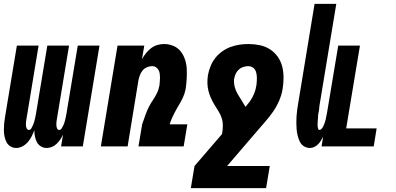

<svg xmlns="http://www.w3.org/2000/svg" viewBox="-20 -755 2040 990"><path d="M64 8Q47 8 33.5 -0.5Q20 -9 13 -23Q6 -37 3 -53Q0 -69 0 -85.5Q0 -102 1.5 -118.5Q3 -135 6 -152L67 -520H179L115 -133Q114 -126 113.5 -119Q113 -112 114 -105Q115 -98 118.5 -91.5Q122 -85 129 -85Q137 -85 141.5 -93Q146 -101 149.5 -108.5Q153 -116 155.5 -124Q158 -132 159.5 -139.5Q161 -147 163 -155Q165 -163 166 -171L224 -520H336L272 -133Q271 -126 270.5 -119Q270 -112 271 -105Q272 -98 275 -91.5Q278 -85 286 -85Q293 -85 298 -93Q303 -101 306.5 -108.5Q310 -116 312.5 -124Q315 -132 316.5 -139.5Q318 -147 320 -155Q322 -163 323 -171L381 -520H493L407 0H295L305 -61Q299 -48 291 -36Q283 -24 272 -13.5Q261 -3 247.5 2.5Q234 8 220 8Q204 8 190.5 -0.5Q177 -9 170 -22.5Q163 -36 160 -52Q157 -68 157 -84Q151 -68 143.5 -52.5Q136 -37 124 -23Q112 -9 96 -0.5Q80 8 64 8Z M500 0 586 -520H724L712 -450Q721 -466 733 -481Q745 -496 759.5 -507Q774 -518 791.5 -523Q809 -528 826 -528Q852 -528 875 -518Q898 -508 912.5 -489Q927 -470 934.5 -446.5Q942 -423 943 -398Q944 -373 942.5 -347Q941 -321 937 -295Q933 -274 923.5 -253Q914 -232 902 -212.5Q890 -193 879.5 -172.5Q869 -152 860 -130L855 -114H946L927 0H694L713 -114L732 -168Q739 -187 748 -204.5Q757 -222 768.5 -239Q780 -256 789 -274Q798 -292 801 -310L802 -313Q803 -324 804 -334.5Q805 -345 805 -355.5Q805 -366 803.5 -376Q802 -386 797 -394.5Q792 -403 784 -408.5Q776 -414 765 -414Q752 -414 738.5 -408.5Q725 -403 716 -392.5Q707 -382 702 -369Q697 -356 694 -342L638 0Z M1352 215H964L983 101L1125 -64V-65Q1129 -86 1129 -107Q1129 -128 1123 -146.5Q1117 -165 1106.5 -181.5Q1096 -198 1086 -214.5Q1076 -231 1068 -248.5Q1060 -266 1055 -285.5Q1050 -305 1049.5 -325.5Q1049 -346 1052 -366Q1056 -389 1065 -412Q1074 -435 1089 -454.5Q1104 -474 1124.5 -489Q1145 -504 1168 -512.5Q1191 -521 1214.5 -524.5Q1238 -528 1261 -528Q1291 -528 1319.5 -522Q1348 -516 1371.5 -501Q1395 -486 1411.5 -463Q1428 -440 1435 -412.5Q1442 -385 1442 -355Q1442 -325 1437 -295Q1432 -265 1419 -235Q1406 -205 1387.5 -178.5Q1369 -152 1347 -127Q1325 -102 1303 -76L1151 101H1371ZM1246 -204Q1256 -216 1265.5 -228.5Q1275 -241 1282 -254.5Q1289 -268 1294 -282Q1299 -296 1301 -311L1302 -314Q1303 -324 1304 -335Q1305 -346 1304.5 -356.5Q1304 -367 1302 -377Q1300 -387 1295 -395.5Q1290 -404 1280.5 -409Q1271 -414 1260 -414Q1248 -414 1235 -410Q1222 -406 1212 -397Q1202 -388 1196 -376Q1190 -364 1188 -351L1187 -349Q1185 -328 1190 -308Q1195 -288 1205 -271Q1215 -254 1225.5 -237.5Q1236 -221 1246 -204Z M1578 8Q1561 8 1547 -1Q1533 -10 1526 -24.5Q1519 -39 1515 -55Q1511 -71 1509.5 -87.5Q1508 -104 1508 -121Q1508 -138 1509 -155.5Q1510 -173 1512.5 -190Q1515 -207 1518 -225L1602 -735H1714L1627 -209Q1626 -204 1626 -198.5Q1626 -193 1625 -187.5Q1624 -182 1623 -177Q1622 -172 1621 -166.5Q1620 -161 1620 -155.5Q1620 -150 1619.5 -144.5Q1619 -139 1618.5 -133.5Q1618 -128 1618 -123Q1618 -118 1617.5 -112.5Q1617 -107 1618 -102Q1619 -97 1620.5 -91Q1622 -85 1627 -85Q1633 -85 1638 -90.5Q1643 -96 1646 -102Q1649 -108 1651.5 -114.5Q1654 -121 1656 -127Q1658 -133 1659.5 -139.5Q1661 -146 1662 -152.5Q1663 -159 1664.5 -165Q1666 -171 1667 -178L1724 -520H1836L1765 -93H1922L1907 0H1638L1646 -49Q1640 -39 1634 -29Q1628 -19 1619.5 -10.5Q1611 -2 1600 3Q1589 8 1578 8Z"/></svg>

Font: Iosevka Heavy Oblique
Style: Regular
Weight: 900
Italic angle: -9°
Monospace: yes
Designer: Belleve Invis
Foundry: Belleve Invis
Version: Version 32.5.0; ttfautohint (v1.8.4)